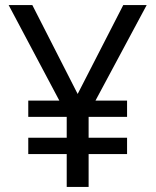

<svg xmlns="http://www.w3.org/2000/svg" viewBox="-20 -734 612 754"><path d="M285 -365 464 -714H556L355 -339H479V-275H328V-193H479V-129H328V0H242V-129H91V-193H242V-275H91V-339H213L14 -714H107Z"/></svg>

Font: Noto Sans Zanabazar Square
Style: Regular
Weight: 400
Version: Version 2.005; ttfautohint (v1.8.4.7-5d5b)